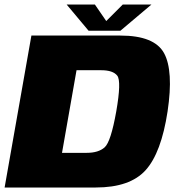

<svg xmlns="http://www.w3.org/2000/svg" viewBox="-32 -833 785 853"><path d="M-11.5 0H393.5Q545.5 0 615 -77Q684.5 -154 712.5 -338Q739.5 -519 696.8 -597Q654 -675 502.5 -675H107.5ZM243.5 -154 308 -521H418Q470 -521 489 -496.8Q508 -472.5 484.5 -338Q460.5 -203 433 -178.5Q405.5 -154 353.5 -154ZM361.5 -696.5H503L641 -813H513.5L440 -739.5L389.5 -813H264Z"/></svg>

Font: Anybody Black
Style: Italic
Weight: 900
Italic angle: -10°
Designer: Tyler Finck
Foundry: Etcetera Type Company
Version: Version 1.113;gftools[0.9.25]